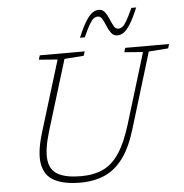

<svg xmlns="http://www.w3.org/2000/svg" viewBox="-61 -987 1014 1056"><g transform="rotate(-5 446.0 -459.0)"><path d="M192.5 -285Q162.5 -186 169.8 -129.2Q177 -72.5 221.5 -48.8Q266 -25 346.5 -25Q417 -25 468.5 -48.8Q520 -72.5 558.2 -129.8Q596.5 -187 627 -287L745.5 -675.5L643 -683.5L650 -707H892.5L885 -683.5L777.5 -675.5L650 -257Q620 -158 576.5 -99.5Q533 -41 474.5 -15.5Q416 10 340.5 10Q252 10 198.5 -17.2Q145 -44.5 132.5 -108.8Q120 -173 154 -284L274 -675.5L171 -683.5L178.5 -707H426.5L419 -683.5L312 -675.5ZM729.5 -923Q704.5 -863 684.5 -832Q664.5 -801 647.8 -790Q631 -779 614 -779Q592.5 -779 579.8 -796Q567 -813 558 -835.2Q549 -857.5 539.5 -874.5Q530 -891.5 515 -891.5Q503 -891.5 492.5 -884.2Q482 -877 468.5 -854.2Q455 -831.5 433.5 -784H407Q432.5 -844 452.2 -875Q472 -906 489 -917Q506 -928 522.5 -928Q544 -928 556.8 -911Q569.5 -894 578.5 -871.8Q587.5 -849.5 597 -832.5Q606.5 -815.5 621.5 -815.5Q633.5 -815.5 644 -822.8Q654.5 -830 668 -853Q681.5 -876 703 -923Z"/></g></svg>

Font: Newsreader Caption ExtraLight
Style: Italic
Weight: 275
Italic angle: -17°
Designer: Hugues Gentile
Foundry: Production Type
Version: Version 1.001